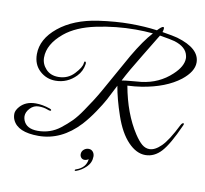

<svg xmlns="http://www.w3.org/2000/svg" viewBox="-102 -899 1315 1230"><g transform="rotate(10 555.5 -284.0)"><path d="M637 -365Q605 -301 587 -267.5Q569 -234 534 -182Q499 -130 461 -88Q343 39 194 39Q59 39 26 -34Q18 -51 18 -73.5Q18 -96 41 -122Q78 -163 143 -163Q187 -163 236 -146Q249 -141 246 -135Q243 -129 220 -138Q197 -147 164.5 -147Q132 -147 108.5 -122Q85 -97 85 -70Q85 -58 90 -44Q110 8 184 8Q266 8 329 -41Q365 -69 394 -98Q423 -127 456 -176Q508 -251 544.5 -315.5Q581 -380 623.5 -456.5Q666 -533 686 -568Q750 -677 803 -735Q747 -740 691 -740Q563 -740 436.5 -713.5Q310 -687 236 -626Q143 -549 143 -462Q143 -420 173 -387.5Q203 -355 254 -355Q316 -355 357 -399Q398 -443 400 -469Q401 -482 406 -482Q414 -482 413 -467Q406 -419 374 -386Q318 -328 240 -328Q181 -328 137.5 -368Q94 -408 94 -475Q94 -574 190.5 -652.5Q287 -731 444 -754Q556 -770 650.5 -770Q745 -770 825 -759Q851 -787 861 -787Q867 -787 867 -777.5Q867 -768 862 -754Q936 -742 961 -735Q1111 -691 1111 -599Q1111 -540 1038 -482Q946 -411 792 -386Q748 -379 700 -377Q732 -200 811 -79Q838 -38 860.5 -19.5Q883 -1 909 -1Q945 -1 985.5 -41Q1026 -81 1079 -187Q1087 -202 1095 -202Q1103 -202 1096 -187Q1038 -57 993 -8Q948 41 889.5 41Q831 41 777 -15.5Q723 -72 687 -177Q651 -282 637 -365ZM1039 -614Q1039 -622 1037 -630Q1026 -686 948 -710Q924 -717 850 -729Q832 -698 762 -584Q692 -470 658 -403Q680 -407 722.5 -410.5Q765 -414 784 -416Q898 -430 978 -505Q1039 -561 1039 -614ZM565 108Q565 148 535.5 177Q506 206 471 218Q468 219 465 219Q462 219 462 215Q462 210 470 208Q532 187 538 130Q525 139 511 139Q497 139 488.5 128Q480 117 482 101.5Q484 86 497 75.5Q510 65 527 65Q544 65 554.5 77.5Q565 90 565 108Z"/></g></svg>

Font: Great Vibes
Style: Regular
Weight: 400
Designer: Robert E. Leuschke
Foundry: Robert E. Leuschke
Version: Version 1.001